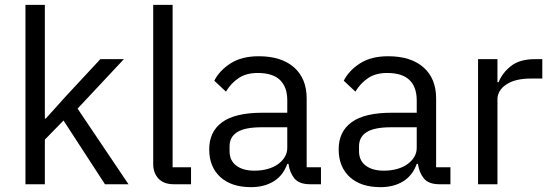

<svg xmlns="http://www.w3.org/2000/svg" viewBox="-20 -760 2274 792"><path d="M85 -740H165V-271H169L248 -359L394 -516H491L300 -312L510 0H413L242 -263L165 -184V0H85Z M697 0Q655 0 633.5 -23.5Q612 -47 612 -83V-740H692V-70H768V0Z M1259 0Q1214 0 1194.5 -24Q1175 -48 1170 -84H1165Q1148 -36 1109 -12Q1070 12 1016 12Q934 12 888.5 -30Q843 -72 843 -144Q843 -217 896.5 -256Q950 -295 1063 -295H1165V-346Q1165 -401 1135 -430Q1105 -459 1043 -459Q996 -459 964.5 -438Q933 -417 912 -382L864 -427Q885 -469 931 -498.5Q977 -528 1047 -528Q1141 -528 1193 -482Q1245 -436 1245 -354V-70H1304V0ZM1029 -56Q1059 -56 1084 -63Q1109 -70 1127 -83Q1145 -96 1155 -113Q1165 -130 1165 -150V-235H1059Q990 -235 958.5 -215Q927 -195 927 -157V-136Q927 -98 954.5 -77Q982 -56 1029 -56Z M1793 0Q1748 0 1728.5 -24Q1709 -48 1704 -84H1699Q1682 -36 1643 -12Q1604 12 1550 12Q1468 12 1422.5 -30Q1377 -72 1377 -144Q1377 -217 1430.5 -256Q1484 -295 1597 -295H1699V-346Q1699 -401 1669 -430Q1639 -459 1577 -459Q1530 -459 1498.5 -438Q1467 -417 1446 -382L1398 -427Q1419 -469 1465 -498.5Q1511 -528 1581 -528Q1675 -528 1727 -482Q1779 -436 1779 -354V-70H1838V0ZM1563 -56Q1593 -56 1618 -63Q1643 -70 1661 -83Q1679 -96 1689 -113Q1699 -130 1699 -150V-235H1593Q1524 -235 1492.5 -215Q1461 -195 1461 -157V-136Q1461 -98 1488.5 -77Q1516 -56 1563 -56Z M1952 0V-516H2032V-421H2037Q2051 -458 2087 -487Q2123 -516 2186 -516H2217V-436H2170Q2105 -436 2068.5 -411.5Q2032 -387 2032 -350V0Z"/></svg>

Font: IBM Plex Sans Arabic
Style: Regular
Weight: 400
Designer: Mike Abbink, Paul van der Laan, Pieter van Rosmalen, Wael Morcos, Khajak Apelian
Foundry: Bold Monday
Version: Version 1.1